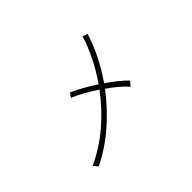

<svg xmlns="http://www.w3.org/2000/svg" viewBox="-116 -989 1232 1232"><g transform="rotate(-45 500.0 -372.5)"><path d="M193 -41Q193 -41 186.5 -48.5Q180 -56 174.5 -63.5Q169 -71 168 -71Q281 -123 376.5 -205Q472 -287 545 -386Q501 -415 457 -440Q413 -465 378 -478L398 -507Q435 -491 478.5 -467Q522 -443 565 -414Q663 -554 710 -704L744 -693Q696 -539 595 -394Q634 -367 668 -340Q702 -313 725 -288Q725 -288 718.5 -280.5Q712 -273 706 -266Q700 -259 699 -258Q677 -284 644.5 -311.5Q612 -339 574 -365Q499 -265 402.5 -180.5Q306 -96 193 -41Z"/></g></svg>

Font: Zen Kaku Gothic New Light
Style: Regular
Weight: 300
Designer: Yoshimichi Ohira
Foundry: Positype
Version: Version 1.002